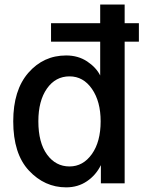

<svg xmlns="http://www.w3.org/2000/svg" viewBox="-20 -805 644 843"><path d="M38.1 -272.5Q38.1 -409.2 104.5 -485.4Q170.9 -561.5 270.5 -561.5Q323.2 -561.5 362.8 -535.2Q402.3 -508.8 419.9 -473.6V-622.1H204.1V-703.1H419.9V-785.2H527.3V-703.1H589.8V-622.1H527.3V0H422.9V-80.1Q401.4 -36.1 361.8 -9.3Q322.3 17.6 270.5 17.6Q175.8 17.6 106.9 -56.2Q38.1 -129.9 38.1 -272.5ZM148.4 -272.5Q148.4 -178.7 186.5 -126.5Q224.6 -74.2 285.2 -74.2Q344.7 -74.2 383.3 -128.4Q421.9 -182.6 421.9 -272.5Q421.9 -359.4 383.8 -414.6Q345.7 -469.7 285.2 -469.7Q223.6 -469.7 186 -416Q148.4 -362.3 148.4 -272.5Z"/></svg>

Font: Gothic A1 SemiBold
Style: Regular
Weight: 600
Version: Version 2.50